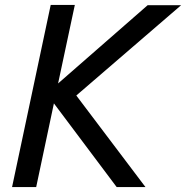

<svg xmlns="http://www.w3.org/2000/svg" viewBox="-20 -760 756 780"><path d="M29 0 186 -740H284L216 -421L580 -739H716L290 -372L571 0H454L199 -340L127 0Z"/></svg>

Font: Be Vietnam Pro
Style: Italic
Weight: 400
Italic angle: -12°
Designer: Lam Bao, Tony Le, Vietanh Nguyen
Foundry: Yellow Type Foundry
Version: Version 1.002; ttfautohint (v1.8.3)